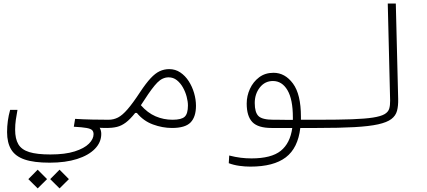

<svg xmlns="http://www.w3.org/2000/svg" viewBox="-20 -713 2384 1072"><path d="M257.3 195.3Q169.4 195.3 117.4 177.5Q65.4 159.7 42.5 121.8Q19.5 84 19.5 24.4Q19.5 -38.6 36.6 -99.6H77.6Q72.3 -71.3 68.4 -44.4Q64.5 -17.6 64.5 11.2Q64.5 62 82.5 92.5Q100.6 123 143.6 136.2Q186.5 149.4 261.2 149.4Q343.8 149.4 397.2 132.3Q450.7 115.2 476.6 89.1Q502.4 63 502.4 36.1Q502.4 22.5 494.9 14.2Q487.3 5.9 463.6 1.5Q439.9 -2.9 392.1 -5.4L399.4 -49.3Q444.3 -46.4 496.3 -45.4Q548.3 -44.4 585.9 -44.4Q612.3 -44.4 622.1 -40.8Q631.8 -37.1 631.8 -24.4Q631.8 -8.3 619.6 -3.4Q607.4 1.5 580.1 1.5Q568.4 1.5 557.4 1.2Q546.4 1 536.6 0.5Q545.4 15.6 545.4 34.7Q545.4 81.5 510 117.9Q474.6 154.3 410.2 174.8Q345.7 195.3 257.3 195.3ZM190.4 338.9 138.2 287.1 190.4 234.4 242.7 287.1ZM312.5 338.9 260.3 287.1 312.5 234.4 364.7 287.1Z M577.1 1.5Q564 1.5 559.6 -3.7Q555.2 -8.8 555.2 -22Q555.2 -33.7 562 -39.1Q568.8 -44.4 585.9 -44.4Q614.3 -44.4 638.7 -56.9Q663.1 -69.3 692.1 -102.8Q721.2 -136.2 762.2 -198.7Q794.9 -248 821 -276.1Q847.2 -304.2 872.1 -315.7Q897 -327.1 924.8 -327.1Q959 -327.1 986.6 -308.6Q1014.2 -290 1033.7 -259.8Q1053.2 -229.5 1063.7 -193.4Q1074.2 -157.2 1074.2 -122.6Q1074.2 -60.5 1044.2 -29.5Q1014.2 1.5 940.4 1.5Q887.2 1.5 834 -18.1Q780.8 -37.6 744.1 -82.5H734.9Q706.5 -46.9 682.4 -28.8Q658.2 -10.7 633.1 -4.6Q607.9 1.5 577.1 1.5ZM766.6 -125.5Q803.7 -83 848.4 -63.7Q893.1 -44.4 943.4 -44.4Q993.2 -44.4 1011.2 -61.3Q1029.3 -78.1 1029.3 -124Q1029.3 -146 1022.2 -173.1Q1015.1 -200.2 1001.2 -224.9Q987.3 -249.5 967.3 -265.4Q947.3 -281.2 921.4 -281.2Q887.2 -281.2 858.4 -252Q829.6 -222.7 787.6 -157.2Q776.4 -140.1 766.6 -125.5Z M1377.4 217.3Q1347.7 217.3 1316.2 212.9Q1284.7 208.5 1257.3 198.2L1259.8 155.3Q1294.4 164.1 1323.7 167.7Q1353 171.4 1384.3 171.4Q1494.6 171.4 1547.4 129.2Q1600.1 86.9 1611.8 1.5H1496.1Q1420.9 1.5 1389.2 -31.2Q1357.4 -64 1357.4 -134.8Q1357.4 -177.7 1375.5 -217Q1393.6 -256.3 1427 -281.5Q1460.4 -306.6 1507.3 -306.6Q1571.3 -306.6 1615.7 -246.6Q1660.2 -186.5 1660.2 -61Q1660.2 -52.7 1660.2 -44.4H1757.8Q1785.2 -44.4 1793 -40Q1800.8 -35.6 1800.8 -22.9Q1800.8 -6.8 1789.6 -2.7Q1778.3 1.5 1749.5 1.5H1656.7Q1643.6 113.8 1575.7 165.5Q1507.8 217.3 1377.4 217.3ZM1615.2 -43.9Q1615.2 -50.8 1615.2 -57.6Q1615.2 -158.2 1585 -209.5Q1554.7 -260.7 1503.9 -260.7Q1459 -260.7 1430.7 -224.6Q1402.3 -188.5 1402.3 -137.7Q1402.3 -85.4 1423.3 -64.9Q1444.3 -44.4 1507.3 -44.4Q1512.7 -44.4 1519.8 -44.4Q1526.9 -44.4 1535.2 -44.4Q1551.8 -43.9 1572.3 -43.9Q1592.8 -43.9 1615.2 -43.9Z M1752 1.5Q1725.1 1.5 1725.1 -21Q1725.1 -35.2 1734.1 -39.8Q1743.2 -44.4 1757.8 -44.4Q1871.1 -44.4 1945.1 -47.1Q2019 -49.8 2062.5 -56.6Q2106 -63.5 2126.7 -75.4Q2147.5 -87.4 2153.1 -106.2Q2158.7 -125 2158.2 -151.4L2145 -693.4H2189.9L2203.1 -161.1Q2204.1 -122.6 2196.8 -94.7Q2189.5 -66.9 2165 -48.3Q2140.6 -29.8 2091.1 -18.8Q2041.5 -7.8 1959 -3.2Q1876.5 1.5 1752 1.5Z"/></svg>

Font: Cascadia Code ExtraLight
Style: Regular
Weight: 200
Monospace: yes
Designer: Aaron Bell
Foundry: Saja Typeworks
Version: Version 2407.024; ttfautohint (v1.8.4)